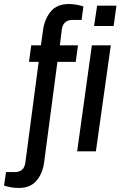

<svg xmlns="http://www.w3.org/2000/svg" viewBox="-108 -751 598 953"><path d="M-88 170 -78 103H-34Q12 103 18 55L84 -444H36L47 -526H95L106 -604Q114 -658 144.5 -694.5Q175 -731 234 -731Q252 -731 272 -727.5Q292 -724 306 -719L297 -652H251Q229 -652 215.5 -640Q202 -628 199 -605L189 -526H279L268 -444H177L111 55Q104 109 73.5 145.5Q43 182 -15 182Q-52 182 -88 170ZM348 -526H442L368 0H275ZM374 -723H470L456 -622H359Z"/></svg>

Font: Archivo Narrow Medium
Style: Italic
Weight: 500
Italic angle: -8°
Designer: Hector Gatti
Foundry: Omnibus-Type
Version: Version 2.001